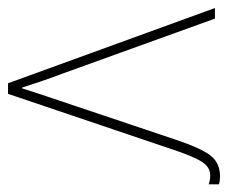

<svg xmlns="http://www.w3.org/2000/svg" viewBox="-66 -516 581 490"><g transform="rotate(90 225.0 -270.5)"><path d="M429 -541Q396 -541 377 -517.5Q358 -494 335 -425L237 -133Q227 -104 219.5 -81Q212 -58 205 -36H203Q196 -58 187 -84.5Q178 -111 167 -140L27 -528H0L192 0H219L360 -417Q377 -469 391 -492.5Q405 -516 427 -516Q439 -516 450 -512V-538Q443 -541 429 -541Z"/></g></svg>

Font: Noto Sans Display Thin
Style: Regular
Weight: 250
Designer: Monotype Design Team
Foundry: Monotype Imaging Inc.
Version: Version 1.900